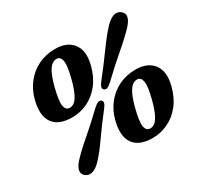

<svg xmlns="http://www.w3.org/2000/svg" viewBox="-154 -908 1158 1117"><g transform="rotate(-30 424.5 -350.0)"><path d="M336.5 -716Q418 -716 455.5 -665.5Q493 -615 469.5 -526Q452 -458.5 415.2 -412.8Q378.5 -367 329.5 -343.8Q280.5 -320.5 227 -320.5Q136 -320.5 99.5 -372Q63 -423.5 88.5 -521Q104 -580 139.5 -624Q175 -668 225.5 -692Q276 -716 336.5 -716ZM332.5 -516Q353.5 -597.5 347.2 -629.5Q341 -661.5 315.5 -661.5Q287 -661.5 265.2 -630Q243.5 -598.5 225 -528Q202.5 -440.5 208.8 -408.2Q215 -376 243 -376Q257.5 -376 272.5 -387.2Q287.5 -398.5 302.5 -428.8Q317.5 -459 332.5 -516ZM516 -387Q498 -371 486.8 -366.8Q475.5 -362.5 465 -370.5Q449 -383 476 -418Q538.5 -497 588.5 -566.5Q638.5 -636 679 -679Q706.5 -707.5 732.2 -715.8Q758 -724 779 -707.5Q800 -691.5 795.2 -667.5Q790.5 -643.5 763.5 -614.5Q724 -572 657 -515Q590 -458 516 -387ZM370.5 -302.5Q388.5 -318.5 400 -323Q411.5 -327.5 422 -320Q438.5 -306 410.5 -271.5Q352 -196.5 305.2 -129.5Q258.5 -62.5 221 -23Q193.5 6 167.5 14Q141.5 22 120.5 6Q100 -9.5 105 -34Q110 -58.5 137 -87Q174 -127 238 -181.8Q302 -236.5 370.5 -302.5ZM682 -378Q763.5 -378 801 -327.5Q838.5 -277 815 -188Q797.5 -120.5 760.8 -74.8Q724 -29 675 -5.8Q626 17.5 572.5 17.5Q481.5 17.5 445 -34Q408.5 -85.5 434 -183Q449.5 -242 485 -286Q520.5 -330 571 -354Q621.5 -378 682 -378ZM678 -178Q699 -259.5 692.8 -291.5Q686.5 -323.5 661 -323.5Q632.5 -323.5 610.8 -292Q589 -260.5 570.5 -190Q548 -102.5 554.2 -70.2Q560.5 -38 588.5 -38Q603 -38 618 -49.2Q633 -60.5 648 -90.8Q663 -121 678 -178Z"/></g></svg>

Font: Fraunces 72pt SuperSoft
Style: Bold Italic
Weight: 700
Italic angle: -16°
Version: Version 1.000;[0bf87f6ff]